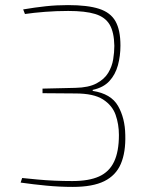

<svg xmlns="http://www.w3.org/2000/svg" viewBox="-20 -722 592 754"><path d="M247 -702Q324 -702 369 -687.5Q414 -673 433.5 -638.5Q453 -604 453 -543Q453 -502 443 -465.5Q433 -429 409.5 -403.5Q386 -378 344 -369V-365Q416 -354 443.5 -306Q471 -258 472 -192Q474 -124 454.5 -78.5Q435 -33 389.5 -10.5Q344 12 266 12Q214 12 162 7Q110 2 61 -5L67 -23Q96 -20 128 -17Q160 -14 194.5 -12.5Q229 -11 264 -11Q329 -11 369 -29Q409 -47 428 -87Q447 -127 447 -192Q447 -234 434 -271Q421 -308 384.5 -331.5Q348 -355 276 -355L147 -356V-374L276 -377Q328 -378 359 -394.5Q390 -411 405 -436Q420 -461 424.5 -489Q429 -517 429 -542Q428 -596 410.5 -625.5Q393 -655 354 -667Q315 -679 248 -679Q201 -679 156.5 -675.5Q112 -672 78 -667L71 -685Q118 -693 160 -697.5Q202 -702 247 -702Z"/></svg>

Font: Exo 2 Thin
Style: Regular
Weight: 250
Designer: Natanael Gama
Foundry: Natanael Gama
Version: Version 2.010